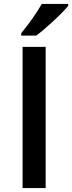

<svg xmlns="http://www.w3.org/2000/svg" viewBox="-20 -951 365 971"><path d="M94.2 0V-713.9H210.9V0ZM324.7 -931.2V-920.9Q299.8 -890.6 249 -843.8Q198.2 -796.9 163.6 -771H87.4V-783.2Q152.3 -862.8 191.4 -931.2Z"/></svg>

Font: OpenSans-Semibold
Style: Regular
Weight: 600
Foundry: Ascender Corporation
Version: Version 1.10